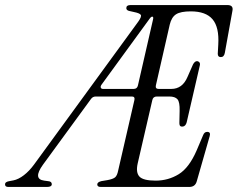

<svg xmlns="http://www.w3.org/2000/svg" viewBox="-94 -740 941 760"><path d="M-61 0Q-74 0 -74 -10Q-74 -16 -69 -19Q-64 -22 -57 -23L-41 -26Q-21 -30 0.5 -46.5Q22 -63 41 -89L453 -654Q468 -675 463 -681.5Q458 -688 438 -692L416 -697Q406 -700 406 -708Q406 -720 423 -720H806Q831 -720 826 -697L796 -531Q793 -514 780 -514Q768 -514 768 -527L770 -564Q774 -632 747.5 -663.5Q721 -695 661 -695Q621 -695 603 -683.5Q585 -672 578 -643L523 -402Q520 -388 534 -388H584Q628 -388 648 -435L670 -485Q677 -498 686 -498Q691 -498 695 -493.5Q699 -489 697 -481L645 -256Q641 -241 630 -239Q616 -237 616 -252L617 -301Q618 -336 608.5 -347Q599 -358 576 -358H527Q512 -358 509 -344L451 -93Q443 -57 458 -41Q473 -25 522 -25Q572 -25 613.5 -50.5Q655 -76 685 -146L710 -205Q715 -218 726 -218Q741 -218 736 -201L685 -23Q679 0 655 0H305Q291 0 291 -10Q291 -19 307 -23L331 -27Q353 -31 361.5 -38Q370 -45 374 -66L438 -344Q441 -358 428 -358H285Q273 -358 266 -348L76 -88Q35 -31 81 -25L96 -23Q111 -22 111 -11Q111 0 92 0ZM308 -405Q303 -398 305 -393Q307 -388 314 -388H435Q449 -388 452 -402L512 -664Q514 -673 509.5 -674Q505 -675 499 -667Z"/></svg>

Font: Instrument Serif
Style: Italic
Weight: 400
Italic angle: -13°
Designer: Rodrigo Fuenzalida
Foundry: fragTYPE
Version: Version 1.000; ttfautohint (v1.8.4.7-5d5b);gftools[0.9.27]